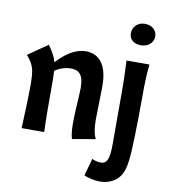

<svg xmlns="http://www.w3.org/2000/svg" viewBox="-101 -817 997 1132"><g transform="rotate(10 398.0 -251.0)"><path d="M21 -431C64 -377 73 -358 73 -255C73 -166 67 -63 65 0H200C197 -79 197 -149 197 -271C197 -311 197 -341 195 -366C220 -383 253 -397 292 -397C339 -397 367 -372 367 -294C367 -245 358 -161 358 -85C358 -59 359 -18 368 12L507 -12C492 -39 487 -82 487 -126C487 -166 491 -290 491 -326C491 -470 427 -512 361 -512C288 -512 229 -460 188 -416C180 -447 165 -473 138 -512ZM610 4C610 93 594 119 559 119C543 119 520 114 507 106L478 210C501 221 542 230 573 230C611 230 660 217 689 177C712 146 722 105 727 20C733 -85 734 -270 734 -331C734 -374 735 -439 742 -500H605C609 -425 610 -365 610 -294ZM602 -663C602 -624 633 -603 672 -603C717 -603 747 -632 747 -669C747 -708 714 -732 675 -732C630 -732 602 -700 602 -663Z"/></g></svg>

Font: CantoraOne
Style: Regular
Weight: 400
Designer: Pablo Impallari, Rodrigo Fuenzalida
Foundry: Pablo Impallari
Version: Version 1.001